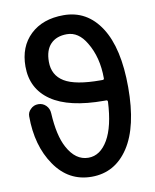

<svg xmlns="http://www.w3.org/2000/svg" viewBox="-86 -839 731 903"><g transform="rotate(-10 279.5 -387.5)"><path d="M415 -335.9Q415 -343.8 408.2 -343.8H398.4Q230.5 -343.8 146 -401.9Q61.5 -460 61.5 -566.4Q61.5 -661.1 120.6 -717.3Q179.7 -773.4 279.3 -773.4Q391.6 -773.4 456.1 -673.8Q520.5 -574.2 520.5 -386.7Q520.5 -199.2 455.6 -100.6Q390.6 -2 279.3 -2Q168.9 -2 103.5 -97.7Q38.1 -192.4 38.1 -333Q38.1 -352.5 52.7 -366.2Q67.4 -381.8 89.8 -381.8Q111.3 -381.8 126.5 -366.7Q141.6 -351.6 142.6 -329.1Q148.4 -221.7 179.7 -164.1Q217.8 -92.8 279.3 -92.8Q335.9 -92.8 373 -156.2Q409.2 -218.8 415 -335.9ZM408.2 -441.4Q415 -441.4 415 -448.2Q415 -548.8 371.1 -621.1Q335 -682.6 279.3 -682.6Q229.5 -682.6 201.7 -653.8Q173.8 -625 173.8 -569.3Q173.8 -504.9 226.1 -473.1Q278.3 -441.4 398.4 -441.4Z"/></g></svg>

Font: Gen Jyuu Gothic P Medium
Style: Regular
Weight: 500
Designer: [Source Han Sans]
Ryoko NISHIZUKA  (kana & ideographs); Paul D. Hunt (Latin, Greek & Cyrillic); Wenlong ZHANG  (bopomofo
Version: Version 1.002.20150607